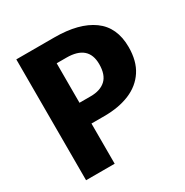

<svg xmlns="http://www.w3.org/2000/svg" viewBox="-164 -844 943 978"><g transform="rotate(-30 307.5 -355.5)"><path d="M591.3 -479.5Q591.3 -396.9 555.9 -343.1Q520.5 -289.2 456.9 -262.8Q393.3 -236.4 309.2 -236.4H232.3V0H64.1V-710.8H287.7Q432.3 -710.8 511.8 -653.3Q591.3 -595.9 591.3 -479.5ZM417.9 -479Q417.9 -590.8 289.7 -590.8H232.3V-358.5H298.5Q354.9 -358.5 386.4 -387.4Q417.9 -416.4 417.9 -479Z"/></g></svg>

Font: Fira Code
Style: Bold
Weight: 700
Monospace: yes
Designer: Carrois Corporate, Edenspiekermann AG, Nikita Prokopov
Foundry: Carrois Corporate, Edenspiekermann AG, Nikita Prokopov
Version: Version 6.000; ttfautohint (v1.8.2) -l 8 -r 50 -G 200 -x 14 